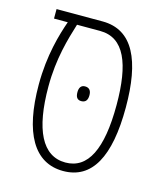

<svg xmlns="http://www.w3.org/2000/svg" viewBox="-94 -658 635 742"><g transform="rotate(15 223.0 -287.0)"><path d="M227 12C342 12 398 -90 398 -288C398 -474 348 -586 225 -586H41V-548H96C77 -494 50 -405 50 -287C50 -93 111 12 227 12ZM227 -22C134 -22 88 -117 88 -289C88 -402 114 -486 133 -548H225C323 -548 361 -452 361 -288C361 -111 317 -22 227 -22ZM202 -297C202 -280 207 -267 225 -267C244 -267 250 -280 250 -297C250 -313 244 -326 225 -326C208 -326 202 -313 202 -297Z"/></g></svg>

Font: Noto Sans Hebrew ExtraCondensed ExtraLight
Style: Regular
Weight: 200
Width: 2
Designer: Monotype Design Team
Foundry: Monotype Imaging Inc.
Version: Version 2.004